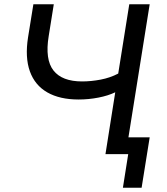

<svg xmlns="http://www.w3.org/2000/svg" viewBox="-20 -725 786 903"><path d="M558 158 583 0H476L522 -291Q489 -275 443 -266Q397 -257 350 -257Q261 -257 202.5 -290.5Q144 -324 120.5 -389.5Q97 -455 112 -550L137 -705H233L209 -555Q191 -445 231.5 -393.5Q272 -342 366 -342Q408 -342 453 -350.5Q498 -359 536 -379L588 -705H684L584 -79H684L646 158Z"/></svg>

Font: Nunito Sans 10pt Medium
Style: Italic
Weight: 500
Italic angle: -9°
Designer: Vernon Adams
Foundry: Vernon Adams
Version: Version 3.101;gftools[0.9.27]